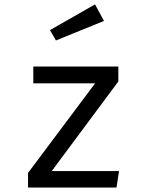

<svg xmlns="http://www.w3.org/2000/svg" viewBox="-20 -837 655 857"><path d="M508.2 -473.3 210.8 -73.3H511.3L500 0H105.1V-65.1L404.6 -465.1H128.7V-540H508.2ZM203.1 -702.6 404.1 -817.4 444.1 -743.6 229.7 -656.4Z"/></svg>

Font: Fira Code Fixed
Style: Regular
Weight: 400
Monospace: yes
Designer: Carrois Corporate, Edenspiekermann AG, Nikita Prokopov
Foundry: Carrois Corporate, Edenspiekermann AG, Nikita Prokopov
Version: Version 5.002